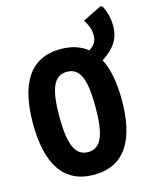

<svg xmlns="http://www.w3.org/2000/svg" viewBox="-132 -987 866 1083"><g transform="rotate(-15 301.0 -445.5)"><path d="M281 9C463 9 541 -128 541 -358C541 -458 526 -541 494 -602C574 -654 602 -707 602 -775C602 -812 594 -852 573 -894L562 -900L450 -845C474 -810 482 -781 482 -754C482 -717 466 -694 436 -676C396 -708 345 -725 281 -725C102 -725 22 -592 22 -359C22 -127 102 9 281 9ZM282 -123C204 -123 176 -203 176 -358C176 -514 203 -592 282 -592C362 -592 387 -514 387 -359C387 -206 362 -123 282 -123Z"/></g></svg>

Font: Noto Sans Mono SemiCondensed ExtraBold
Style: Regular
Weight: 800
Width: 4
Designer: Monotype Design Team
Foundry: Monotype Imaging Inc.
Version: Version 2.014